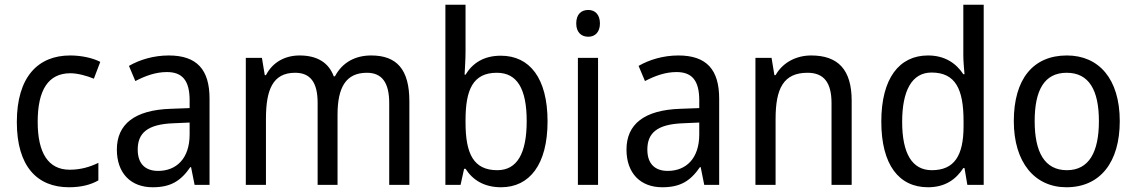

<svg xmlns="http://www.w3.org/2000/svg" viewBox="-20 -780 4793 810"><path d="M271 10C321 10 362 0 395 -19V-93C360 -76 321 -64 274 -64C184 -64 139 -134 139 -266C139 -401 184 -471 277 -471C308 -471 347 -460 376 -448L403 -519C372 -535 325 -546 276 -546C140 -546 51 -455 51 -265C51 -78 137 10 271 10Z M692 -546C628 -546 569 -528 524 -502L551 -438C593 -460 637 -476 684 -476C747 -476 780 -443 780 -357V-324L700 -321C548 -316 473 -256 473 -149C473 -49 532 10 624 10C701 10 743 -17 783 -75H786L801 0H864V-364C864 -486 811 -546 692 -546ZM712 -260 780 -263V-213C780 -111 724 -59 647 -59C595 -59 561 -87 561 -149C561 -218 601 -256 712 -260Z M1546 -546C1480 -546 1425 -518 1393 -458H1388C1367 -515 1319 -546 1244 -546C1184 -546 1131 -519 1102 -463H1097L1085 -536H1017V0H1102V-279C1102 -400 1130 -473 1225 -473C1289 -473 1320 -433 1320 -346V0H1404V-296C1404 -411 1439 -473 1528 -473C1591 -473 1622 -432 1622 -345V0H1707V-353C1707 -487 1654 -546 1546 -546Z M1944 -563V-760H1859V0H1923L1938 -68H1944C1974 -21 2022 10 2094 10C2214 10 2290 -86 2290 -268C2290 -451 2214 -545 2093 -545C2021 -545 1974 -514 1944 -465H1940C1941 -490 1944 -527 1944 -563ZM2076 -473C2162 -473 2202 -405 2202 -269C2202 -132 2161 -62 2078 -62C1978 -62 1944 -131 1944 -263V-273C1944 -401 1975 -473 2076 -473Z M2462 -738C2432 -738 2411 -720 2411 -681C2411 -644 2432 -625 2462 -625C2490 -625 2511 -644 2511 -681C2511 -719 2490 -738 2462 -738ZM2503 -536H2418V0H2503Z M2842 -546C2778 -546 2719 -528 2674 -502L2701 -438C2743 -460 2787 -476 2834 -476C2897 -476 2930 -443 2930 -357V-324L2850 -321C2698 -316 2623 -256 2623 -149C2623 -49 2682 10 2774 10C2851 10 2893 -17 2933 -75H2936L2951 0H3014V-364C3014 -486 2961 -546 2842 -546ZM2862 -260 2930 -263V-213C2930 -111 2874 -59 2797 -59C2745 -59 2711 -87 2711 -149C2711 -218 2751 -256 2862 -260Z M3402 -546C3341 -546 3283 -518 3252 -463H3247L3235 -536H3167V0H3252V-278C3252 -408 3286 -473 3387 -473C3457 -473 3488 -430 3488 -345V0H3573V-355C3573 -487 3515 -546 3402 -546Z M3895 10C3967 10 4013 -23 4044 -71H4049L4061 0H4130V-760H4044V-545C4044 -524 4047 -489 4049 -467H4044C4013 -514 3965 -546 3895 -546C3774 -546 3698 -450 3698 -267C3698 -84 3773 10 3895 10ZM3911 -62C3827 -62 3786 -134 3786 -266C3786 -396 3826 -474 3910 -474C4011 -474 4045 -404 4045 -269V-248C4045 -123 4006 -62 3911 -62Z M4704 -269C4704 -448 4615 -546 4481 -546C4338 -546 4257 -446 4257 -269C4257 -95 4345 10 4479 10C4621 10 4704 -95 4704 -269ZM4345 -269C4345 -400 4386 -473 4480 -473C4574 -473 4616 -400 4616 -269C4616 -138 4574 -62 4481 -62C4387 -62 4345 -138 4345 -269Z"/></svg>

Font: Noto Sans Armenian SemiCondensed
Style: Regular
Weight: 400
Width: 4
Designer: Monotype Design Team
Foundry: Monotype Imaging Inc.
Version: Version 2.008